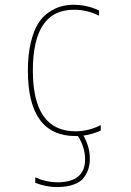

<svg xmlns="http://www.w3.org/2000/svg" viewBox="-20 -550 540 790"><path d="M291 -9.8Q343.8 -9.8 394.5 -35.2V-12.7Q356.4 3.9 323.2 7.8Q350.6 55.7 349.6 105.5Q349.6 124 344.7 141.6Q339.8 159.2 327.1 178.2Q314.5 197.3 285.2 208.5Q255.9 219.7 214.8 219.7Q168.9 219.7 125 202.1V179.7Q167 199.2 214.8 200.2Q330.1 200.2 330.1 105.5Q330.1 56.6 300.8 9.8H291Q94.7 9.8 94.7 -259.8Q94.7 -324.2 106.4 -373.5Q118.2 -422.9 136.2 -452.1Q154.3 -481.4 180.2 -499Q206.1 -516.6 230.5 -523.4Q254.9 -530.3 283.2 -530.3Q337.9 -530.3 387.7 -506.8V-485.4Q336.9 -510.7 283.2 -509.8Q115.2 -509.8 115.2 -259.8Q115.2 -9.8 291 -9.8Z"/></svg>

Font: Mgen+ 1m thin
Style: Regular
Weight: 100
Designer: [Source Han Sans]
Ryoko NISHIZUKA  (kana & ideographs); Paul D. Hunt (Latin, Greek & Cyrillic); Wenlong ZHANG  (bopomofo
Version: Version 1.059.20150602